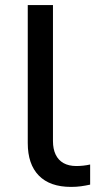

<svg xmlns="http://www.w3.org/2000/svg" viewBox="-20 -725 385 754"><path d="M259 9Q176 9 132.5 -35.5Q89 -80 89 -163V-705H188V-171Q188 -140 198.5 -118Q209 -96 229.5 -84.5Q250 -73 280 -73Q293 -73 307 -74.5Q321 -76 334 -79V0Q316 4 298 6.5Q280 9 259 9Z"/></svg>

Font: Nunito Sans 10pt SemiExpanded Medium
Style: Regular
Weight: 500
Width: 6
Designer: Vernon Adams
Foundry: Vernon Adams
Version: Version 3.101;gftools[0.9.27]